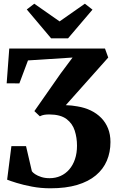

<svg xmlns="http://www.w3.org/2000/svg" viewBox="-20 -1005 635 1036"><path d="M252 11Q200 11 152.8 2Q105.5 -7 70 -18Q34.5 -29 18.5 -35.5L41.5 -216.5H120.5L152 -81Q156.5 -74 169.5 -65.2Q182.5 -56.5 202.5 -50Q222.5 -43.5 247.5 -43.5Q279.5 -43.5 306.5 -55.5Q333.5 -67.5 353.5 -90.5Q373.5 -113.5 384.5 -146Q395.5 -178.5 395.5 -219Q395.5 -262 383.2 -300.2Q371 -338.5 338.8 -362.8Q306.5 -387 246.5 -387.5Q230.5 -387.5 218.5 -385.5Q206.5 -383.5 195 -377.5L165.5 -405.5L307 -608L371.5 -694.5L131 -679L84.5 -555L16 -555.5L30 -743H546.5L564 -694.5L335 -437.5Q351 -437 366.8 -435.5Q382.5 -434 397.5 -431Q437.5 -424.5 470 -408.8Q502.5 -393 526.2 -368.8Q550 -344.5 563 -312Q576 -279.5 576 -238.5Q576 -183.5 556.5 -137.8Q537 -92 497.2 -58.8Q457.5 -25.5 396.5 -7.2Q335.5 11 252 11ZM256 -798 124.5 -954 165 -985 301.5 -889.5 438 -985 479 -953 347 -798Z"/></svg>

Font: Merriweather 60pt ExtraBold
Style: Regular
Weight: 800
Version: Version 2.100